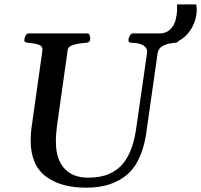

<svg xmlns="http://www.w3.org/2000/svg" viewBox="-20 -846 922 880"><path d="M700.7 -690.9Q740.7 -691.9 760.3 -711.4Q779.8 -731 785.6 -757.1Q791.5 -783.2 791.5 -803.7Q791.5 -811.5 791.5 -816.9Q791.5 -822.3 791 -825.7H879.4Q880.4 -818.8 881.3 -810.5Q882.3 -802.2 881.8 -796.9Q879.9 -756.8 861.6 -722.4Q843.3 -688 813.2 -667Q783.2 -646 746.6 -646ZM376 14.2Q256.8 14.2 188.7 -38.3Q120.6 -90.8 120.6 -201.7Q120.6 -216.8 121.6 -231.4Q122.6 -246.1 124 -257.3L174.3 -614.3Q176.3 -631.3 164.1 -637.9Q151.9 -644.5 135.3 -646.5Q118.7 -648.4 105.2 -650.4Q91.8 -652.3 91.3 -660.2Q91.3 -670.9 96.7 -681.9Q102.1 -692.9 111.8 -692.9H380.9Q388.2 -692.9 390.9 -684.6Q393.6 -676.3 393.6 -668.9Q393.6 -650.9 375 -649.9Q356 -648.9 337.2 -645.5Q318.4 -642.1 305.2 -635.7Q292 -629.4 290.5 -618.7L240.7 -266.1Q238.3 -246.6 237.1 -227.8Q235.8 -209 236.3 -192.9Q236.8 -116.2 274.9 -74Q313 -31.7 384.3 -31.7Q441.4 -31.7 481 -49.3Q520.5 -66.9 545.2 -97.9Q569.8 -128.9 584 -170.4Q598.1 -211.9 604.5 -259.8L654.3 -605Q656.2 -625.5 637.5 -637.5Q618.7 -649.4 584 -649.9Q568.8 -649.9 568.8 -660.2Q568.8 -670.9 574.7 -681.9Q580.6 -692.9 589.8 -692.9H788.6Q796.4 -692.9 798.6 -684.3Q800.8 -675.8 800.8 -669.4Q800.8 -650.4 782.7 -649.9Q749 -647.9 727.1 -636Q705.1 -624 702.1 -600.6L653.3 -257.3Q636.2 -111.3 565.9 -48.6Q495.6 14.2 376 14.2Z"/></svg>

Font: Gelasio Medium
Style: Italic
Weight: 500
Italic angle: -8.5°
Designer: Eben Sorkin
Foundry: Eben Sorkin
Version: Version 1.008